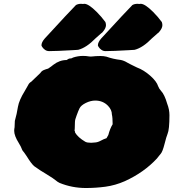

<svg xmlns="http://www.w3.org/2000/svg" viewBox="-20 -947 949 997"><path d="M425.8 29.3Q354.5 29.3 289.6 2.9Q278.3 -2.4 269 -10.7Q259.8 -19 222.2 -42Q188.5 -61.5 157.7 -84Q142.6 -96.7 118.7 -135.7Q102.5 -159.7 100.6 -160.9Q98.6 -162.1 95.2 -168.9Q89.8 -184.6 77.6 -204.1Q53.7 -242.2 53.7 -267.6Q53.7 -276.4 55.7 -286.1L57.1 -319.3Q67.4 -355.5 73.2 -392.6Q79.1 -426.8 108.4 -474.1Q117.7 -489.3 126 -504.9Q131.3 -516.6 142.1 -522.5L189.5 -567.9Q195.8 -578.1 206.5 -582.8Q217.3 -587.4 230 -590.8Q247.6 -602.5 256.8 -610.4Q289.1 -635.3 325.7 -635.3L338.4 -642.6Q351.6 -642.6 358.4 -647.9Q384.8 -656.7 411.1 -656.7Q427.2 -656.7 443.8 -653.8L452.1 -653.3Q458 -653.3 464.4 -654.3Q472.7 -655.8 502 -656.2Q518.1 -656.2 532.2 -652.8Q567.9 -640.1 606.9 -635.7Q624 -632.3 640.6 -622.1Q647.5 -618.2 654.3 -614.7Q661.1 -611.3 667 -608.4Q678.7 -602.1 690.9 -596.7Q726.6 -583.5 760 -554Q793.5 -524.4 801.3 -499Q805.7 -486.8 815.9 -475.6Q834.5 -456.1 848.1 -408.7Q859.9 -378.4 859.9 -349.1Q859.9 -274.4 850.1 -252Q844.2 -238.3 834.2 -198.7Q824.2 -159.2 814.5 -148.4Q809.6 -143.1 805.7 -137.7Q800.8 -130.4 794.9 -124Q728 -51.8 628.4 -6.3Q578.6 15.6 527.8 22.5Q477.1 29.3 425.8 29.3ZM453.1 -205.6 471.7 -207Q486.8 -207.5 502.9 -216.3Q519 -225.1 533.2 -229.5L542.5 -246.1Q551.3 -279.8 564.9 -301.8Q564.9 -336.4 561 -352.5Q561 -376.5 541 -397.5Q514.6 -424.8 474.6 -424.8Q450.7 -424.8 425.5 -412.4Q400.4 -399.9 393.1 -384.8Q386.7 -372.1 377.4 -346.2Q369.1 -326.2 369.1 -312Q369.1 -297.9 368.2 -280.3Q367.2 -272.5 367.2 -268.1Q370.1 -264.6 370.1 -258.3Q384.8 -233.4 422.9 -210.9Q432.6 -205.6 453.1 -205.6ZM528.3 -681.6Q516.1 -681.6 507.1 -688Q498 -694.3 493.2 -701.7Q488.3 -709 488.3 -711.4Q488.3 -727.5 505.4 -747.1L510.3 -752.4Q637.2 -890.6 667.5 -920.9Q678.7 -927.2 693.8 -927.2Q699.2 -927.2 705.1 -926.3L705.6 -926.8Q706.1 -926.8 710.9 -927.2Q732.9 -927.2 775.4 -884.8Q799.8 -860.4 820.3 -832.5Q823.2 -823.7 823.2 -816.4Q823.2 -800.3 806.2 -780.8Q803.2 -776.9 798.3 -773.9L769 -748Q722.2 -699.7 679.7 -688.5Q677.7 -688 674.8 -688L649.9 -686.5Q565.9 -681.6 528.3 -681.6ZM235.4 -681.6Q223.1 -681.6 214.1 -688Q205.1 -694.3 200.2 -701.7Q195.3 -709 195.3 -711.4Q195.3 -727.5 212.4 -747.1L217.3 -752.4Q344.2 -890.6 374.5 -920.9Q385.7 -927.2 400.9 -927.2Q406.2 -927.2 412.1 -926.3L412.6 -926.8Q413.1 -926.8 418 -927.2Q439.9 -927.2 482.4 -884.8Q506.8 -860.4 527.3 -832.5Q530.3 -823.7 530.3 -816.4Q530.3 -800.3 513.2 -780.8Q510.3 -776.9 505.4 -773.9L476.1 -748Q429.2 -699.7 386.7 -688.5Q384.8 -688 381.8 -688L356.9 -686.5Q272.9 -681.6 235.4 -681.6Z"/></svg>

Font: Kaph
Style: Regular
Weight: 400
Designer: GGBotNet
Foundry: f0n7.com
Version: 1.10